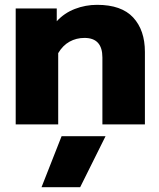

<svg xmlns="http://www.w3.org/2000/svg" viewBox="-20 -515 660 795"><path d="M45 -480H215V-427Q246 -461 290 -478Q334 -495 382 -495Q483 -495 531.5 -442.5Q580 -390 580 -300V0H404V-277Q404 -358 330 -358Q296 -358 268 -342.5Q240 -327 221 -295V0H45ZM235 49H417L312 260H152Z"/></svg>

Font: Prompt
Style: Bold
Weight: 700
Designer: Katatrad Team
Foundry: CadsonDemak
Version: Version 1.000